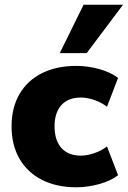

<svg xmlns="http://www.w3.org/2000/svg" viewBox="-20 -782 541 813"><path d="M303 11Q220 11 158.5 -20Q97 -51 63 -109Q29 -167 29 -247Q29 -327 63 -384.5Q97 -442 158.5 -472.5Q220 -503 303 -503Q352 -503 400.5 -489.5Q449 -476 480 -452L433 -330Q410 -348 379.5 -358.5Q349 -369 322 -369Q269 -369 240 -337Q211 -305 211 -247Q211 -188 240 -155.5Q269 -123 322 -123Q349 -123 379.5 -133.5Q410 -144 433 -162L480 -40Q449 -16 400 -2.5Q351 11 303 11ZM233 -557 334 -762H501L347 -557Z"/></svg>

Font: Nunito Sans Black
Style: Regular
Weight: 900
Designer: Vernon Adams
Foundry: Vernon Adams
Version: Version 3.006; ttfautohint (v1.8.3)